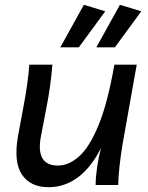

<svg xmlns="http://www.w3.org/2000/svg" viewBox="-20 -770 615 799"><path d="M182 9Q106 9 71 -44Q36 -97 55 -204L78 -328Q96 -421 102 -501H198Q195 -458 188 -409.5Q181 -361 174 -326L151 -206Q126 -81 221 -81Q266 -81 309 -119Q352 -157 390 -249Q428 -341 456 -501H549L490 -170Q482 -122 477 -74.5Q472 -27 472 0H378Q378 -63 400 -154Q361 -75 305.5 -33Q250 9 182 9ZM458 -573H381L479 -750L568 -723ZM308 -573H231L329 -750L418 -723Z"/></svg>

Font: Livvic Medium
Style: Italic
Weight: 500
Italic angle: -10°
Designer: Jacques Le Bailly, Baron von Fonthausen
Version: Version 1.001; ttfautohint (v1.8.2)